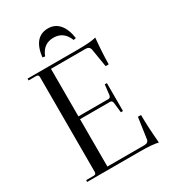

<svg xmlns="http://www.w3.org/2000/svg" viewBox="-197 -905 901 1014"><g transform="rotate(-30 253.5 -398.5)"><path d="M261 -806Q302 -806 328.5 -775.5Q355 -745 363 -688L348 -685Q323 -749 261 -749Q198 -749 174 -685L159 -688Q173 -806 261 -806ZM467 9Q433 0 356 0H35V-11H81Q96 -11 96 -26V-604Q96 -619 81 -619H35V-630H342Q419 -630 453 -639Q444 -545 444 -481H425L407 -591Q403 -613 379 -613H168V-323H352Q363 -323 366 -339L373 -400H386V-230H373L366 -292Q363 -306 352 -306H168V-17H393Q419 -17 421 -39L439 -164H458Q458 -94 467 9Z"/></g></svg>

Font: Arapey Regular-Display
Style: Regular
Weight: 400
Designer: Eduardo Rodriguez Tunni
Foundry: Eduardo Rodriguez Tunni
Version: Version 4.000